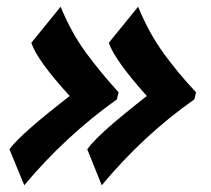

<svg xmlns="http://www.w3.org/2000/svg" viewBox="-20 -547 625 570"><path d="M8 -104Q43 -151 187 -262Q90 -368 73 -420L160 -527Q192 -449 236 -389.5Q280 -330 332 -273L327 -252Q173 -142 52 3ZM239 -104Q259 -131 303.5 -170Q348 -209 416 -262Q320 -369 303 -420L390 -527Q422 -449 466 -388.5Q510 -328 562 -273L557 -252Q406 -146 282 3Z"/></svg>

Font: Trirong ExtraBold
Style: Italic
Weight: 800
Italic angle: -12°
Designer: Katatrad Team
Foundry: CadsonDemak
Version: Version 1.001